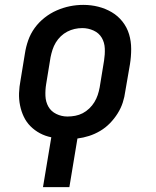

<svg xmlns="http://www.w3.org/2000/svg" viewBox="-20 -561 640 786"><path d="M156 205 190 1Q165 -4 143.5 -15.5Q122 -27 105 -44Q88 -61 77.5 -83Q67 -105 62 -130Q57 -155 58 -180.5Q59 -206 64 -232L82 -342Q86 -369 95.5 -396Q105 -423 122 -446.5Q139 -470 162.5 -488.5Q186 -507 212.5 -518.5Q239 -530 266 -535.5Q293 -541 321 -541Q353 -541 382.5 -533.5Q412 -526 437.5 -511Q463 -496 481.5 -472.5Q500 -449 508.5 -420.5Q517 -392 517 -360.5Q517 -329 512 -298L493 -188Q490 -164 482.5 -141Q475 -118 461.5 -96.5Q448 -75 430 -56.5Q412 -38 390 -25Q368 -12 344.5 -4.5Q321 3 297 6L264 205ZM256 -84Q272 -84 288 -87Q304 -90 318.5 -97.5Q333 -105 345.5 -117Q358 -129 366.5 -143Q375 -157 380 -172Q385 -187 388 -203L406 -313Q410 -338 409 -362.5Q408 -387 396.5 -406.5Q385 -426 363 -436Q341 -446 317 -446Q301 -446 285.5 -442.5Q270 -439 255.5 -431.5Q241 -424 229 -412.5Q217 -401 208.5 -387Q200 -373 195 -357.5Q190 -342 187 -327L169 -217Q165 -193 166 -168.5Q167 -144 178 -124.5Q189 -105 210.5 -94.5Q232 -84 256 -84Q256 -84 256 -84Q256 -84 256 -84Z"/></svg>

Font: Iosevka Curly Slab SmBdEx
Style: Italic
Weight: 600
Width: 7
Italic angle: -9°
Monospace: yes
Designer: Belleve Invis
Foundry: Belleve Invis
Version: Version 11.1.0; ttfautohint (v1.8.3)